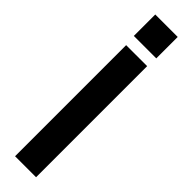

<svg xmlns="http://www.w3.org/2000/svg" viewBox="-288 -811 795 795"><g transform="rotate(45 109.5 -413.0)"><path d="M44 -825.5H175.5V-700H44ZM48.5 -650.5H171.5V0H48.5Z"/></g></svg>

Font: Overused Grotesk SemiBold
Style: Regular
Weight: 610
Version: Version 0.004